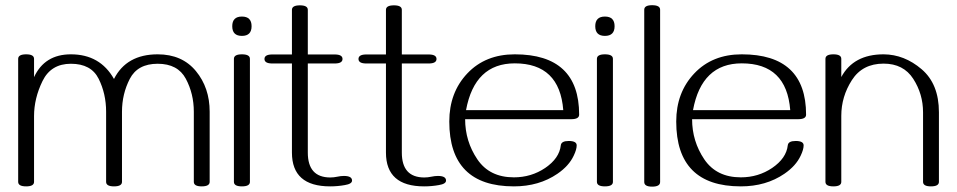

<svg xmlns="http://www.w3.org/2000/svg" viewBox="-20 -694 3624 727"><path d="M743.7 11.7Q713.9 11.7 713.9 -5.4V-271Q713.9 -338.9 683.6 -395.8Q653.3 -452.6 577.1 -452.6Q501 -452.6 471.4 -395.3Q441.9 -337.9 441.9 -271V-5.4Q441.9 11.7 411.6 11.7Q381.8 11.7 381.8 -5.4V-271Q381.8 -338.9 353.5 -395.8Q325.2 -452.6 248.5 -452.6Q172.9 -452.6 140.9 -387Q108.9 -321.3 108.9 -254.4V-5.4Q108.9 11.7 79.1 11.7Q48.8 11.7 48.8 -5.4V-471.2Q48.8 -488.3 79.1 -488.3Q108.9 -488.3 108.9 -471.2V-401.9Q148.9 -488.3 248.5 -488.3Q358.9 -488.3 411.6 -395Q459 -488.3 577.1 -488.3Q669.4 -488.3 721.7 -425Q773.9 -361.8 773.9 -271V-5.4Q773.9 11.7 743.7 11.7Z M896 -558.1Q859.4 -558.1 859.4 -594.7Q859.4 -631.3 896 -631.3Q932.6 -631.3 932.6 -594.7Q932.6 -558.1 896 -558.1ZM896 11.7Q865.7 11.7 865.7 -5.4V-471.2Q865.7 -488.3 896 -488.3Q926.3 -488.3 926.3 -471.2V-5.4Q926.3 11.7 896 11.7Z M1285.6 6.8Q1258.3 11.7 1230 11.7Q1085.4 11.7 1085.4 -116.2V-453.6H1011.2Q981.4 -453.6 981.4 -470.7Q981.4 -487.8 1011.2 -487.8H1085.4V-656.7Q1085.4 -673.8 1115.7 -673.8Q1145.5 -673.8 1145.5 -656.7V-487.8H1247.1Q1276.9 -487.8 1276.9 -470.7Q1276.9 -453.6 1247.1 -453.6H1145.5V-116.2Q1145.5 -22.5 1230 -22Q1244.1 -22 1257.1 -24.9Q1270 -27.8 1282.2 -27.8Q1313 -27.8 1313 -10.3Q1313 2.4 1285.6 6.8Z M1641.6 6.8Q1614.3 11.7 1585.9 11.7Q1441.4 11.7 1441.4 -116.2V-453.6H1367.2Q1337.4 -453.6 1337.4 -470.7Q1337.4 -487.8 1367.2 -487.8H1441.4V-656.7Q1441.4 -673.8 1471.7 -673.8Q1501.5 -673.8 1501.5 -656.7V-487.8H1603Q1632.8 -487.8 1632.8 -470.7Q1632.8 -453.6 1603 -453.6H1501.5V-116.2Q1501.5 -22.5 1585.9 -22Q1600.1 -22 1613 -24.9Q1626 -27.8 1638.2 -27.8Q1668.9 -27.8 1668.9 -10.3Q1668.9 2.4 1641.6 6.8Z M1925.8 11.7Q1681.2 11.7 1681.2 -233.9Q1681.2 -343.8 1749.5 -416Q1817.9 -488.3 1929.2 -488.3Q2172.9 -488.3 2172.9 -259.8Q2172.9 -242.7 2143.1 -242.7H1741.2Q1741.2 -159.2 1787.4 -90.8Q1833.5 -22.5 1925.8 -22.5Q1991.7 -22.5 2044.4 -58.1Q2098.1 -94.7 2103.5 -144Q2105.5 -160.2 2133.3 -160.2Q2163.6 -160.2 2163.6 -143.6Q2163.6 -127.9 2152.3 -104.5Q2134.3 -65.9 2090.8 -36.1Q2021 11.7 1925.8 11.7ZM2112.8 -276.9Q2099.1 -454.1 1929.2 -454.1Q1777.3 -454.1 1744.6 -276.9Z M2270.5 -558.1Q2233.9 -558.1 2233.9 -594.7Q2233.9 -631.3 2270.5 -631.3Q2307.1 -631.3 2307.1 -594.7Q2307.1 -558.1 2270.5 -558.1ZM2270.5 11.7Q2240.2 11.7 2240.2 -5.4V-471.2Q2240.2 -488.3 2270.5 -488.3Q2300.8 -488.3 2300.8 -471.2V-5.4Q2300.8 11.7 2270.5 11.7Z M2449.2 12.7Q2419.4 12.7 2419.4 -4.9V-657.2Q2419.4 -674.3 2449.2 -674.3Q2479.5 -674.3 2479.5 -657.2V-4.9Q2479.5 12.7 2449.2 12.7Z M2785.2 11.7Q2540.5 11.7 2540.5 -233.9Q2540.5 -343.8 2608.9 -416Q2677.2 -488.3 2788.6 -488.3Q3032.2 -488.3 3032.2 -259.8Q3032.2 -242.7 3002.4 -242.7H2600.6Q2600.6 -159.2 2646.7 -90.8Q2692.9 -22.5 2785.2 -22.5Q2851.1 -22.5 2903.8 -58.1Q2957.5 -94.7 2962.9 -144Q2964.8 -160.2 2992.7 -160.2Q3022.9 -160.2 3022.9 -143.6Q3022.9 -127.9 3011.7 -104.5Q2993.7 -65.9 2950.2 -36.1Q2880.4 11.7 2785.2 11.7ZM2972.2 -276.9Q2958.5 -454.1 2788.6 -454.1Q2636.7 -454.1 2604 -276.9Z M3504.9 11.7Q3475.1 11.7 3475.1 -5.4V-268.6Q3475.1 -337.9 3438 -395.5Q3400.9 -453.1 3325.7 -453.1Q3245.6 -453.1 3205.6 -390.6Q3165.5 -328.1 3165.5 -255.4V-5.4Q3165.5 11.7 3135.7 11.7Q3105.5 11.7 3105.5 -5.4V-471.2Q3105.5 -488.3 3135.7 -488.3Q3165.5 -488.3 3165.5 -471.2V-402.3Q3211.9 -488.3 3325.7 -488.3Q3404.3 -487.8 3469.7 -431.9Q3535.2 -376 3535.2 -269V-5.4Q3535.2 11.7 3504.9 11.7Z"/></svg>

Font: Gayathri Thin
Style: Regular
Weight: 100
Designer: Binoy Dominic <binoy.domenic@gmail.com>
Foundry: SMC
Version: Version 1.000